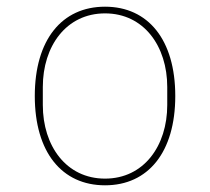

<svg xmlns="http://www.w3.org/2000/svg" viewBox="-20 -640 628 574"><path d="M294 -86C423 -86 504 -185 504 -353C504 -521 423 -620 294 -620C165 -620 84 -521 84 -353C84 -185 165 -86 294 -86ZM294 -106C178 -106 108 -204 108 -326V-380C108 -502 178 -600 294 -600C410 -600 480 -502 480 -380V-326C480 -204 410 -106 294 -106Z"/></svg>

Font: IBM Plex Devanagari Thin
Style: Regular
Weight: 100
Designer: Mike Abbink, Paul van der Laan, Pieter van Rosmalen, Erin McLaughlin
Foundry: Bold Monday
Version: Version 1.0